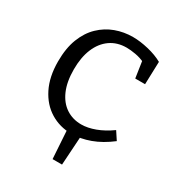

<svg xmlns="http://www.w3.org/2000/svg" viewBox="-167 -646 847 914"><g transform="rotate(30 257.0 -189.5)"><path d="M320 -14 309 158H257L246 -14ZM274 9Q210 9 158.5 -22.5Q107 -54 77 -114Q47 -174 47 -258Q47 -331 67.5 -383.5Q88 -436 123.5 -470Q159 -504 204 -520.5Q249 -537 299 -537Q338 -537 384 -526Q430 -515 464 -496L460 -371H406L392 -465L400 -456Q376 -468 347.5 -473Q319 -478 298 -478Q246 -478 208.5 -451.5Q171 -425 151 -377Q131 -329 131 -263Q131 -195 151.5 -148Q172 -101 208.5 -77Q245 -53 292 -53Q327 -53 367.5 -68Q408 -83 450 -113L479 -69Q427 -29 375 -10Q323 9 274 9Z"/></g></svg>

Font: Pack4
Style: Regular
Weight: 400
Version: Version 2.002